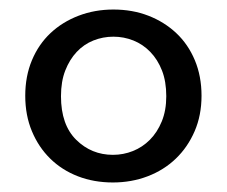

<svg xmlns="http://www.w3.org/2000/svg" viewBox="-20 -729 476 403"><path d="M33 -528Q33 -569 47 -602.5Q61 -636 86 -659.5Q111 -683 145 -696Q179 -709 218 -709Q258 -709 291.5 -696Q325 -683 350 -659.5Q375 -636 389 -602.5Q403 -569 403 -528Q403 -487 388.5 -453.5Q374 -420 349 -396Q324 -372 290 -359Q256 -346 217 -346Q177 -346 143.5 -359Q110 -372 85.5 -396Q61 -420 47 -453.5Q33 -487 33 -528ZM329 -527Q329 -558 320 -581Q311 -604 295.5 -620Q280 -636 260 -644Q240 -652 218 -652Q196 -652 176 -644Q156 -636 141 -620Q126 -604 117 -581Q108 -558 108 -527Q108 -467 140 -435.5Q172 -404 217 -404Q239 -404 259 -412Q279 -420 294.5 -435.5Q310 -451 319.5 -474Q329 -497 329 -527Z"/></svg>

Font: Poppins
Style: Regular
Weight: 400
Designer: Ninad Kale (Devanagari), Jonny Pinhorn (Latin)
Foundry: Indian Type Foundry
Version: Version 3.002 2017